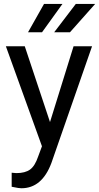

<svg xmlns="http://www.w3.org/2000/svg" viewBox="-20 -770 517 1003"><path d="M10.7 0ZM241.2 -132.3 364.3 -528.3H460.9L248.5 81.5Q199.2 213.4 91.8 213.4L74.7 211.9L41 205.6V132.3L65.4 134.3Q111.3 134.3 137 115.7Q162.6 97.2 179.2 47.9L199.2 -5.9L10.7 -528.3H109.4ZM376 -749.5H477.1L345.7 -601.6H263.2ZM210 -749.5H306.2L199.7 -601.6H126.5Z"/></svg>

Font: Roboto-o
Style: o-Regular
Weight: 400
Designer: Google
Version: Version 2.134; 2016; ttfautohint (v1.6)